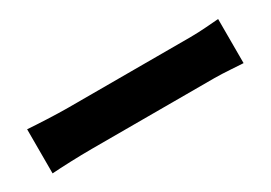

<svg xmlns="http://www.w3.org/2000/svg" viewBox="-8 -745 1016 720"><g transform="rotate(-30 500.0 -384.5)"><path d="M86 -480V-289C127 -292 202 -295 259 -295H790C831 -295 887 -290 913 -289V-480C884 -478 835 -473 790 -473H259C210 -473 126 -477 86 -480Z"/></g></svg>

Font: Source Han Sans HK Heavy
Style: Regular
Weight: 900
Designer: Ryoko NISHIZUKA 西塚涼子 (kana, bopomofo & ideographs); Paul D. Hunt (Latin, Greek & Cyrillic); Sandoll Communications 산돌커뮤니
Foundry: Adobe
Version: Version 2.000;hotconv 1.0.107;makeotfexe 2.5.65593